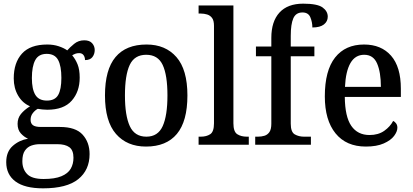

<svg xmlns="http://www.w3.org/2000/svg" viewBox="-20 -790 2252 1048"><path d="M215 238Q115 238 64.5 200.5Q14 163 14 95Q14 38 49.5 6.5Q85 -25 133 -33Q112 -42 94 -61.5Q76 -81 76 -114Q76 -145 94 -167.5Q112 -190 144 -210Q103 -227 79 -268Q55 -309 55 -362Q55 -448 100 -497.5Q145 -547 238 -547Q272 -547 300.5 -537.5Q329 -528 347 -515Q361 -531 384.5 -550.5Q408 -570 440 -570Q469 -570 483 -554Q497 -538 497 -517Q497 -495 484.5 -478.5Q472 -462 444 -462Q444 -478 436 -489Q428 -500 412 -500Q400 -500 391 -496.5Q382 -493 374 -488Q392 -467 403.5 -438.5Q415 -410 415 -366Q415 -290 371.5 -240.5Q328 -191 238 -191Q227 -191 211 -192.5Q195 -194 186 -196Q171 -188 159 -172.5Q147 -157 147 -136Q147 -116 160 -106.5Q173 -97 204 -97H307Q393 -97 431 -55Q469 -13 469 51Q469 138 407 188Q345 238 215 238ZM236 -241Q280 -241 297.5 -271.5Q315 -302 315 -365Q315 -430 297 -463Q279 -496 235 -496Q191 -496 172.5 -462Q154 -428 154 -364Q154 -303 173 -272Q192 -241 236 -241ZM218 187Q279 187 315 172Q351 157 366 131Q381 105 381 71Q381 30 358.5 13.5Q336 -3 293 -3H197Q173 -3 151.5 4.5Q130 12 116 32Q102 52 102 90Q102 133 128 160Q154 187 218 187Z M777 10Q673 10 613 -59Q553 -128 553 -269Q553 -410 610.5 -478.5Q668 -547 780 -547Q883 -547 943 -478.5Q1003 -410 1003 -269Q1003 -128 945.5 -59Q888 10 777 10ZM779 -44Q842 -44 868 -101.5Q894 -159 894 -269Q894 -380 868 -435.5Q842 -491 778 -491Q714 -491 688 -435.5Q662 -380 662 -269Q662 -159 688.5 -101.5Q715 -44 779 -44Z M1064 0V-44H1076Q1107 -44 1127.5 -57.5Q1148 -71 1148 -117V-649Q1148 -678 1137.5 -692Q1127 -706 1110.5 -711Q1094 -716 1076 -716H1064V-760H1254V-117Q1254 -71 1275 -57.5Q1296 -44 1327 -44H1338V0Z M1373 0V-44H1388Q1407 -44 1423.5 -49Q1440 -54 1450.5 -69Q1461 -84 1461 -115V-483H1377V-536H1461V-583Q1461 -673 1505.5 -721.5Q1550 -770 1635 -770Q1712 -770 1740.5 -749.5Q1769 -729 1769 -699Q1769 -673 1748 -656.5Q1727 -640 1685 -640Q1685 -669 1674 -695.5Q1663 -722 1631 -722Q1595 -722 1581 -690Q1567 -658 1567 -594V-536H1696V-483H1567V-115Q1567 -69 1589 -56.5Q1611 -44 1639 -44H1677V0Z M1977 10Q1870 10 1811.5 -62Q1753 -134 1753 -264Q1753 -405 1809 -476Q1865 -547 1967 -547Q2061 -547 2114.5 -486Q2168 -425 2168 -306V-261H1862Q1863 -153 1897.5 -103Q1932 -53 1997 -53Q2045 -53 2077.5 -76Q2110 -99 2126 -130Q2135 -126 2142 -116.5Q2149 -107 2149 -93Q2149 -72 2131 -48Q2113 -24 2074.5 -7Q2036 10 1977 10ZM2059 -316Q2059 -395 2038.5 -443Q2018 -491 1968 -491Q1919 -491 1893 -446Q1867 -401 1863 -316Z"/></svg>

Font: Noto Serif Sinhala SemiCondensed Medium
Style: Regular
Weight: 500
Width: 4
Designer: Jelle Bosma - Monotype Design Team
Foundry: Monotype Imaging Inc.
Version: Version 2.007; ttfautohint (v1.8.4.7-5d5b)